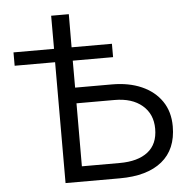

<svg xmlns="http://www.w3.org/2000/svg" viewBox="-52 -772 821 823"><g transform="rotate(-5 359.0 -360.0)"><path d="M197 0 197.5 -520H23.5V-577.5H198V-720H274L273.5 -577.5H447V-520H273.5V-404H432Q504.5 -404 559.5 -379.8Q614.5 -355.5 645.2 -310.5Q676 -265.5 676 -202.5Q676 -103.5 612.2 -51.8Q548.5 0 430.5 0ZM273 -65.5H436Q514 -65.5 557 -99Q600 -132.5 600 -198.5Q600 -262 556.2 -299.2Q512.5 -336.5 437 -336.5H273.5Z"/></g></svg>

Font: Geologica ExtraLight
Style: Regular
Weight: 200
Designer: Sindre Bremnes, Frode Helland
Foundry: Monokrom Skriftforlag AS
Version: Version 1.010; ttfautohint (v1.8.4.7-5d5b);gftools[0.9.28]